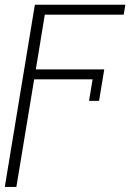

<svg xmlns="http://www.w3.org/2000/svg" viewBox="-25 -565 561 789"><path d="M403.4 -279.8 382.1 -150.6H340.9L355.5 -239H115.4L42.3 203.1H-5.3L118.3 -545.5H490.1L483.3 -504.6H159.1L122.2 -279.8Z"/></svg>

Font: Inter P Extra Light
Style: Italic
Weight: 200
Italic angle: 9.39999°
Designer: Rasmus Andersson
Foundry: rsms
Version: Version 3.018;git-588b23468